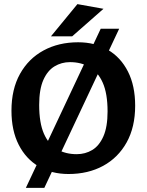

<svg xmlns="http://www.w3.org/2000/svg" viewBox="-20 -833 715 936"><path d="M228.4 -655.9 357.4 -812.9 484.5 -790.1 331.9 -655.9ZM106 83 471 -693H561L196 83ZM314 15.3Q231.7 15.3 169.2 -21.3Q106.6 -57.9 71.3 -127.2Q35.9 -196.5 35.9 -293.5Q35.9 -398 77.4 -472.6Q118.9 -547.2 192.3 -587Q265.7 -626.9 361 -626.9Q443.7 -626.9 506.2 -590Q568.8 -553.2 603.8 -484.1Q638.9 -415 638.9 -317.5Q638.9 -213.5 597.5 -138.9Q556 -64.3 482.9 -24.5Q409.7 15.3 314 15.3ZM354 -81.4Q395.7 -81.4 429.6 -101.7Q463.5 -122 484 -168.1Q504.4 -214.2 504.4 -289.5Q504.4 -376.9 480.9 -429.8Q457.4 -482.6 416.1 -506.4Q374.8 -530.1 321 -530.1Q279.7 -530.1 245.5 -509.3Q211.3 -488.5 191.1 -442.7Q171 -396.9 171 -321.5Q171 -233.7 194.2 -181Q217.5 -128.4 258.8 -104.9Q300.1 -81.4 354 -81.4Z"/></svg>

Font: Ancizar Sans Thin
Style: Regular
Weight: 100
Designer: Cesar Puertas, Viviana Monsalve, Julian Moncada, Julian Prieto, Jose Castro, Mariel Hernandez, Felipe Aragon, Sara Alarc
Version: Version 8.100